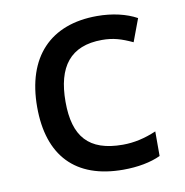

<svg xmlns="http://www.w3.org/2000/svg" viewBox="-68 -616 666 692"><g transform="rotate(-10 265.0 -270.0)"><path d="M329 11C382 11 430 2 466 -15V-105C424 -87 384 -78 343 -78C218 -78 166 -139 166 -266C166 -394 218 -463 334 -463C375 -463 404 -454 445 -435L476 -518C438 -539 387 -551 331 -551C160 -551 62 -448 62 -265C62 -87 154 11 329 11Z"/></g></svg>

Font: Noto Sans Mono Condensed Medium
Style: Regular
Weight: 500
Width: 3
Designer: Monotype Design Team
Foundry: Monotype Imaging Inc.
Version: Version 2.014